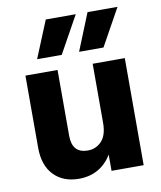

<svg xmlns="http://www.w3.org/2000/svg" viewBox="-84 -805 742 883"><g transform="rotate(-10 287.5 -364.0)"><path d="M190 -738H330L234 -565H119ZM525 -738 429 -565H315L385 -738ZM367 -500H517V0H367V-76Q342 -34 303 -12Q264 10 214 10Q140 10 96.5 -35.5Q53 -81 53 -163V-500H203V-193Q203 -111 276 -111Q315 -111 341 -139Q367 -167 367 -224Z"/></g></svg>

Font: CBA Beacon Sans Extra Bold
Style: Regular
Weight: 800
Designer: Wei Huang
Foundry: Wei Huang
Version: Version 1.002